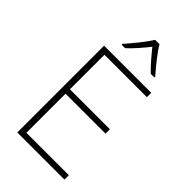

<svg xmlns="http://www.w3.org/2000/svg" viewBox="-283 -1032 1117 1117"><g transform="rotate(45 275.5 -474.0)"><path d="M324 -948H288C263 -906 207 -838 170 -797V-790H199C236 -824 276 -871 305 -908C335 -871 374 -824 410 -790H440V-797C403 -838 348 -906 324 -948ZM490 0V-36H141V-358H470V-394H141V-678H490V-714H102V0Z"/></g></svg>

Font: Noto Sans Canadian Aboriginal ExtraLight
Style: Regular
Weight: 200
Designer: Monotype Design Team, Typotheque's Kevin King
Foundry: Monotype Imaging Inc.
Version: Version 2.004